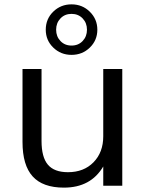

<svg xmlns="http://www.w3.org/2000/svg" viewBox="-20 -858 661 887"><path d="M544.9 -539.1V0H457V-88.9Q399.4 8.8 275.4 8.8Q177.7 8.8 130.9 -43Q84 -94.7 84 -202.1V-539.1H171.9V-207Q171.9 -131.8 201.2 -97.2Q230.5 -62.5 293.9 -62.5Q367.2 -62.5 412.1 -108.4Q457 -154.3 457 -228.5V-539.1ZM191.4 -720.7Q191.4 -770.5 226.1 -804.2Q260.7 -837.9 310.5 -837.9Q360.4 -837.9 395 -803.7Q429.7 -769.5 429.7 -720.7Q429.7 -671.9 395 -638.2Q360.4 -604.5 310.5 -604.5Q260.7 -604.5 226.1 -638.2Q191.4 -671.9 191.4 -720.7ZM259.3 -772.9Q239.3 -752 239.3 -720.7Q239.3 -689.5 259.3 -668.5Q279.3 -647.5 310.5 -647.5Q341.8 -647.5 361.8 -668.5Q381.8 -689.5 381.8 -720.7Q381.8 -752 361.8 -772.9Q341.8 -793.9 310.5 -793.9Q279.3 -793.9 259.3 -772.9Z"/></svg>

Font: Min Sans
Style: Regular
Weight: 400
Designer: Jinseong-Kim, NotoSansCJK, Nunito
Foundry: Jinseong-Kim
Version: Version 1.400;Glyphs 3.1.2 (3151)